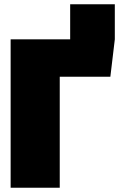

<svg xmlns="http://www.w3.org/2000/svg" viewBox="-20 -883 560 903"><path d="M310 -863V-698H30V0H261V-522H499L520 -698V-863Z"/></svg>

Font: Fira Sans Ultra
Style: Regular
Weight: 950
Designer: Carrois Corporate & Edenspiekermann AG
Foundry: Carrois Corporate GbR & Edenspiekermann AG
Version: Version 4.203;PS 004.203;hotconv 1.0.88;makeotf.lib2.5.64775